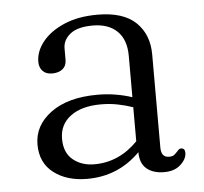

<svg xmlns="http://www.w3.org/2000/svg" viewBox="-42 -518 610 573"><g transform="rotate(-5 263.0 -231.0)"><path d="M58 -104Q58 -161 109.2 -198.8Q160.5 -236.5 249.5 -236.5Q277.5 -236.5 304 -232Q330.5 -227.5 352.5 -220V-344Q352.5 -392.5 326.2 -418Q300 -443.5 253 -443.5Q207.5 -443.5 185.5 -425.8Q163.5 -408 163.5 -383V-349Q163.5 -331 151.8 -321.2Q140 -311.5 120 -311.5Q102 -311.5 92 -322Q82 -332.5 82 -349.5Q82 -381 104.8 -409.5Q127.5 -438 169.5 -456.2Q211.5 -474.5 270 -474.5Q347 -474.5 384.8 -438.2Q422.5 -402 422.5 -342V-63Q422.5 -33.5 446 -33.5Q457 -33.5 462 -37.8Q467 -42 471 -46.5Q474 -50 476.8 -52.5Q479.5 -55 483.5 -55Q495.5 -55 495.5 -41Q495.5 -22.5 477.2 -5.8Q459 11 428 11Q395 11 375.5 -5.2Q356 -21.5 356 -55Q290.5 11 197.5 11Q136.5 11 97.2 -19Q58 -49 58 -104ZM132.5 -114.5Q132.5 -73 158.2 -51.8Q184 -30.5 222.5 -30.5Q296.5 -30.5 352.5 -88V-190Q331 -197.5 307.2 -202.2Q283.5 -207 257 -207Q199 -207 165.8 -182.2Q132.5 -157.5 132.5 -114.5Z"/></g></svg>

Font: Fraunces 9pt Soft Light
Style: Regular
Weight: 300
Version: Version 1.000;[0bf87f6ff]